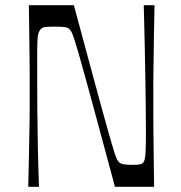

<svg xmlns="http://www.w3.org/2000/svg" viewBox="-20 -720 699 740"><path d="M88.9 0Q90.7 -75.4 91.6 -123.5Q92.6 -171.6 93.1 -202.7Q93.6 -233.9 94 -255.7Q94.4 -277.6 94.4 -299Q94.4 -320.4 94.4 -350Q94.4 -379.6 94.4 -401Q94.4 -422.4 94.4 -444.3Q94.4 -466.1 93.9 -497.3Q93.4 -528.4 92.9 -576.5Q92.4 -624.6 91.4 -700H264.7Q303.3 -557.9 329.9 -458.4Q356.6 -359 374.5 -294.4Q392.4 -229.7 403.3 -191.7Q414.1 -153.6 420.2 -134.5Q426.3 -115.4 429.8 -108.4Q433.3 -101.3 436.9 -96.9Q443.1 -89.7 454.2 -87.2Q465.3 -84.7 488.9 -84.7Q508.6 -84.7 517.4 -86.2Q526.1 -87.6 530.6 -92.4Q534.6 -95.9 537.1 -103.6Q539.6 -111.3 541 -134.3Q542.4 -157.3 542.4 -205.6Q542.4 -237.4 541.9 -290.3Q541.4 -343.2 540.4 -409.8Q539.3 -476.4 537.7 -550.6Q536.1 -624.7 534.1 -700H575.6Q573.7 -624.6 573.2 -576.5Q572.7 -528.4 572.2 -497.3Q571.7 -466.1 571.3 -444.3Q570.9 -422.4 570.9 -401Q570.9 -379.6 570.9 -350Q570.9 -320.4 570.9 -299Q570.9 -277.6 570.9 -255.7Q570.9 -233.9 571.4 -202.7Q571.9 -171.6 572.4 -123.5Q572.9 -75.4 573.9 0H423.1Q384.3 -144.7 356.9 -245.6Q329.4 -346.4 311.6 -411.8Q293.7 -477.1 282.7 -515.2Q271.7 -553.3 265.6 -571.4Q259.4 -589.6 255.9 -596.1Q252.3 -602.6 248.6 -606.6Q242.9 -613.7 230.3 -615.5Q217.7 -617.3 189.3 -617.3Q162 -617.3 152 -615.5Q142 -613.7 137 -607.6Q131.6 -601.8 128.4 -592.5Q125.1 -583.1 124.2 -561.2Q123.3 -539.3 123.3 -493.8Q123.3 -462.8 123.4 -411Q123.4 -359.1 123.9 -292.9Q124.4 -226.7 125.9 -152.1Q127.4 -77.4 130.3 0Z"/></svg>

Font: Ojuju ExtraLight
Style: Regular
Weight: 200
Designer: Chisaokwu Joboson, Mirko Velimirovic
Foundry: Udi Foundry
Version: Version 1.000